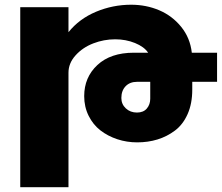

<svg xmlns="http://www.w3.org/2000/svg" viewBox="-20 -574 930 805"><path d="M890.1 -353V-231H786.1V-198.2Q786.1 -139.6 766.6 -95.7Q747.1 -51.8 713.6 -26.6Q680.2 -1.5 640.4 10.7Q600.6 22.9 555.2 22.9Q511.7 22.9 471.9 9.8Q432.1 -3.4 401.1 -27.3Q370.1 -51.3 351.6 -88.6Q333 -126 333 -170.9Q333 -250 388.4 -301.5Q443.8 -353 541 -353H601.1Q584.5 -377.9 546.1 -393.6Q507.8 -409.2 462.9 -409.2Q415.5 -409.2 371.1 -392.1Q326.7 -375 296.9 -342Q267.1 -309.1 267.1 -269V210.9H64.9V-543.9H267.1V-439Q312 -495.1 382.6 -524.7Q453.1 -554.2 529.8 -554.2Q592.8 -554.2 647.5 -531Q702.1 -507.8 739.7 -461.4Q777.3 -415 784.2 -353ZM609.9 -160.2V-231H555.2Q524.4 -231 506.6 -212.4Q488.8 -193.8 488.8 -163.1Q488.8 -137.2 507.6 -119.6Q526.4 -102.1 554.2 -102.1Q581.1 -102.1 595.5 -118.9Q609.9 -135.7 609.9 -160.2Z"/></svg>

Font: Montserrat arm ExtraBold
Style: Regular
Weight: 800
Designer: Julieta Ulanovsky
Foundry: Julieta Ulanovsky
Version: Version 6.000;PS 006.000;hotconv 1.0.88;makeotf.lib2.5.64775